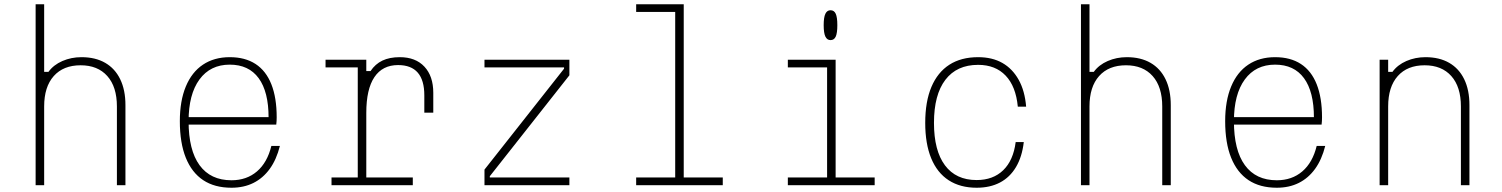

<svg xmlns="http://www.w3.org/2000/svg" viewBox="-20 -868 7040 900"><path d="M147 0V-848H187V-531H207Q231 -564 272.5 -582Q314 -600 362 -600Q427 -600 473 -573.5Q519 -547 543.5 -496.5Q568 -446 568 -375V0H528V-369Q528 -461 483 -511.5Q438 -562 358 -562Q277 -562 232 -511.5Q187 -461 187 -369V0Z M850 -319H1253L1239 -317Q1239 -438 1192.5 -501.5Q1146 -565 1057 -565Q966 -565 915 -495.5Q864 -426 864 -300Q864 -164 915.5 -93.5Q967 -23 1065 -23Q1136 -23 1184.5 -64.5Q1233 -106 1252 -184H1292Q1276 -120 1244.5 -76.5Q1213 -33 1168 -10.5Q1123 12 1065 12Q986 12 932.5 -23.5Q879 -59 851 -128.5Q823 -198 823 -300Q823 -395 851 -462.5Q879 -530 931.5 -565Q984 -600 1057 -600Q1129 -600 1178 -568Q1227 -536 1252 -473Q1277 -410 1277 -318Q1277 -310 1276.5 -301Q1276 -292 1275 -284H850Z M1506 -588H1697V-535H1717Q1739 -568 1772.5 -584Q1806 -600 1854 -600Q1928 -600 1969.5 -555.5Q2011 -511 2011 -433V-340H1969V-421Q1969 -563 1846 -563Q1773 -563 1735 -506.5Q1697 -450 1697 -339V-36H1915V0H1534V-36H1657V-552H1506Z M2251 -588H2649V-515L2276 -42V-36H2649V0H2251V-73L2624 -546V-552H2251Z M2962 -848H3185V-36H3368V0H2962V-36H3145V-812H2962Z M3673 -588H3897V-36H4080V0H3673V-36H3857V-552H3673ZM3873 -680Q3857 -680 3849 -696.5Q3841 -713 3841 -750Q3841 -787 3849 -803.5Q3857 -820 3873 -820Q3890 -820 3897.5 -803.5Q3905 -787 3905 -750Q3905 -713 3897.5 -696.5Q3890 -680 3873 -680Z M4558 12Q4481 12 4427 -23Q4373 -58 4345 -126Q4317 -194 4317 -292Q4317 -392 4346 -460.5Q4375 -529 4430 -564.5Q4485 -600 4565 -600Q4631 -600 4678.5 -573Q4726 -546 4755 -494Q4784 -442 4790 -368H4751Q4742 -463 4694 -513.5Q4646 -564 4565 -564Q4465 -564 4411.5 -494Q4358 -424 4358 -292Q4358 -162 4409.5 -93Q4461 -24 4558 -24Q4635 -24 4682.5 -70Q4730 -116 4741 -202H4779Q4771 -133 4742.5 -85Q4714 -37 4667.5 -12.5Q4621 12 4558 12Z M5047 0V-848H5087V-531H5107Q5131 -564 5172.5 -582Q5214 -600 5262 -600Q5327 -600 5373 -573.5Q5419 -547 5443.5 -496.5Q5468 -446 5468 -375V0H5428V-369Q5428 -461 5383 -511.5Q5338 -562 5258 -562Q5177 -562 5132 -511.5Q5087 -461 5087 -369V0Z M5750 -319H6153L6139 -317Q6139 -438 6092.5 -501.5Q6046 -565 5957 -565Q5866 -565 5815 -495.5Q5764 -426 5764 -300Q5764 -164 5815.5 -93.5Q5867 -23 5965 -23Q6036 -23 6084.5 -64.5Q6133 -106 6152 -184H6192Q6176 -120 6144.5 -76.5Q6113 -33 6068 -10.5Q6023 12 5965 12Q5886 12 5832.5 -23.5Q5779 -59 5751 -128.5Q5723 -198 5723 -300Q5723 -395 5751 -462.5Q5779 -530 5831.5 -565Q5884 -600 5957 -600Q6029 -600 6078 -568Q6127 -536 6152 -473Q6177 -410 6177 -318Q6177 -310 6176.5 -301Q6176 -292 6175 -284H5750Z M6447 0V-588H6487V-531H6507Q6531 -564 6572.5 -582Q6614 -600 6662 -600Q6727 -600 6773 -573.5Q6819 -547 6843.5 -496.5Q6868 -446 6868 -375V0H6828V-369Q6828 -461 6783 -511.5Q6738 -562 6658 -562Q6577 -562 6532 -511.5Q6487 -461 6487 -369V0Z"/></svg>

Font: Martian Mono SemiExpanded Thin
Style: Regular
Weight: 250
Monospace: yes
Version: Version 0.930